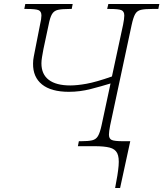

<svg xmlns="http://www.w3.org/2000/svg" viewBox="-20 -734 820 964"><path d="M558 210Q572 140 575.5 98Q579 56 568.5 35Q558 14 530.5 7Q503 0 455 0H371L376 -25H387Q423 -25 442.5 -29.5Q462 -34 472 -51Q482 -68 490 -105L535 -315Q490 -301 435.5 -287Q381 -273 326 -273Q237 -273 191 -310Q145 -347 146 -415Q146 -432 149.5 -449.5Q153 -467 157 -488L181 -610Q188 -640 188 -656Q188 -677 173.5 -683Q159 -689 115 -689H102L107 -714H345L340 -689H327Q291 -689 271 -684.5Q251 -680 241 -663Q231 -646 224 -609L198 -487Q194 -466 191 -447.5Q188 -429 188 -416Q188 -361 225 -333Q262 -305 333 -305Q367 -305 414.5 -313.5Q462 -322 542 -350L598 -610Q604 -640 604 -656Q604 -677 589.5 -683Q575 -689 531 -689H518L524 -714H780L775 -689H743Q707 -689 687.5 -684.5Q668 -680 658.5 -663Q649 -646 641 -609L533 -104Q527 -73 527 -58Q527 -38 540.5 -31.5Q554 -25 598 -25H634L583 210Z"/></svg>

Font: Noto Serif ExtraLight
Style: Italic
Weight: 200
Italic angle: -12°
Designer: Monotype Design Team
Foundry: Monotype Imaging Inc.
Version: Version 2.014; ttfautohint (v1.8.4.7-5d5b)